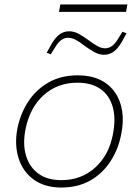

<svg xmlns="http://www.w3.org/2000/svg" viewBox="-20 -833 620 859"><path d="M254 6Q180 6 131 -29.5Q82 -65 63 -125.5Q44 -186 58 -259Q71 -324 106 -378Q141 -432 197 -464Q253 -496 329 -496Q385 -496 426.5 -476.5Q468 -457 493.5 -421Q519 -385 526.5 -336.5Q534 -288 522 -231Q509 -164 473.5 -110Q438 -56 383 -25Q328 6 254 6ZM254 -27Q343 -27 405 -82.5Q467 -138 485 -231Q499 -302 484.5 -354Q470 -406 430 -434.5Q390 -463 326 -463Q237 -463 175 -407Q113 -351 94 -254Q81 -188 96.5 -136.5Q112 -85 152 -56Q192 -27 254 -27ZM244 -780 250 -813H550L544 -780ZM207 -590 189 -597 207 -630Q226 -664 245.5 -678.5Q265 -693 289 -693Q312 -693 332.5 -681.5Q353 -670 378 -652Q399 -636 416.5 -626.5Q434 -617 451 -617Q466 -617 480 -626.5Q494 -636 508 -659L528 -691L546 -684L528 -651Q509 -617 489.5 -602.5Q470 -588 446 -588Q424 -588 403 -599.5Q382 -611 357 -629Q336 -646 318.5 -655Q301 -664 284 -664Q269 -664 255 -654.5Q241 -645 227 -622Z"/></svg>

Font: REM Thin
Style: Italic
Weight: 250
Italic angle: -11°
Designer: Octavio Pardo
Foundry: Ashler Design
Version: Version 1.005;gftools[0.9.28]